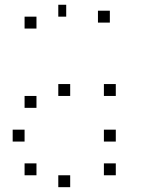

<svg xmlns="http://www.w3.org/2000/svg" viewBox="-20 -820 707 807"><path d="M466.7 -133.3V-83.3H416.7V-133.3ZM275 -83.3V-33.3H225V-83.3ZM133.3 -133.3V-83.3H83.3V-133.3ZM466.7 -275V-225H416.7V-275ZM83.3 -275V-225H33.3V-275ZM466.7 -466.7V-416.7H416.7V-466.7ZM275 -466.7V-416.7H225V-466.7ZM133.3 -416.7V-366.7H83.3V-416.7ZM441.7 -775V-725H391.7V-775ZM258.3 -800V-750H225V-800ZM133.3 -750V-700H83.3V-750Z"/></svg>

Font: 0xA000-Boxes
Style: Boxes
Weight: 400
Version: Version 0.1